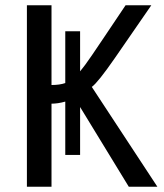

<svg xmlns="http://www.w3.org/2000/svg" viewBox="-20 -708 623 728"><path d="M227.5 -322.8Q199.7 -314.9 175.3 -314.9V0H82V-688H175.3V-385.7Q206.5 -385.7 227.5 -393.1V-589.4H283.7V-437.5Q300.3 -457 328.6 -498.5Q342.8 -519.5 374.8 -566.9Q406.7 -614.3 456.1 -688H553.7L415.5 -487.8Q351.6 -395.5 328.1 -378.4L576.7 0H468.3L283.7 -302.2V-120.6H227.5Z"/></svg>

Font: Arimo
Style: Regular
Weight: 400
Designer: Steve Matteson
Foundry: Monotype Imaging Inc.
Version: Version 1.33